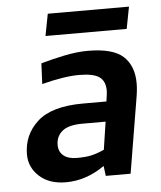

<svg xmlns="http://www.w3.org/2000/svg" viewBox="-49 -687 623 742"><g transform="rotate(-5 262.5 -316.5)"><path d="M36.2 0ZM122.5 -455 118.8 -375Q206.2 -397.5 263.8 -397.5Q318.8 -397.5 341.9 -381.2Q365 -365 365 -327.5Q365 -318.8 360 -286.2H268.8Q147.5 -286.2 91.9 -235.6Q36.2 -185 36.2 -108.8Q36.2 -58.8 74.4 -23.8Q112.5 11.2 177.5 11.2Q256.2 11.2 327.5 -38.8L332.5 0H428.8L476.2 -285Q482.5 -320 482.5 -346.2Q482.5 -413.8 442.5 -450.6Q402.5 -487.5 305 -487.5Q262.5 -487.5 211.9 -476.9Q161.2 -466.2 122.5 -455ZM227.5 -78.8Q193.8 -78.8 175.6 -93.8Q157.5 -108.8 157.5 -135Q157.5 -168.8 181.9 -188.8Q206.2 -208.8 260 -208.8H350L333.8 -101.2Q306.2 -88.8 284.4 -83.8Q262.5 -78.8 227.5 -78.8ZM147.5 -558.8H462.5L478.8 -643.8H163.8Z"/></g></svg>

Font: Cambay
Style: Bold Italic
Weight: 700
Italic angle: -11°
Designer: Pooja Saxena
Foundry: Pooja Saxena
Version: Version 1.006;PS 001.006;hotconv 1.0.70;makeotf.lib2.5.58329